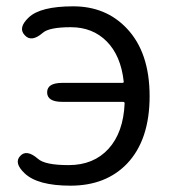

<svg xmlns="http://www.w3.org/2000/svg" viewBox="-20 -574 546 607"><path d="M203 13Q99 13 58 -26Q23 -59 44 -81Q64 -103 100 -72Q122 -52 197 -52Q276 -52 323 -103.5Q370 -155 374 -247Q374 -252 369 -252H177Q129 -252 129 -282Q129 -312 177 -312H367Q372 -312 371 -317Q362 -398 317.5 -443Q273 -488 204 -488Q135 -488 115 -470Q79 -439 58 -463Q36 -486 71 -519Q108 -554 211.5 -554Q315 -554 381 -484Q453 -408 453 -270Q453 -132 382 -57Q315 13 203 13Z"/></svg>

Font: Resource Han Rounded KR Normal
Style: Regular
Weight: 350
Designer: Cyano Hao (round all glyphs); Ryoko NISHIZUKA 西塚涼子 (kana, bopomofo & ideographs); Paul D. Hunt (Latin, Greek & Cyrillic)
Foundry: Cyano Hao
Version: 0.990